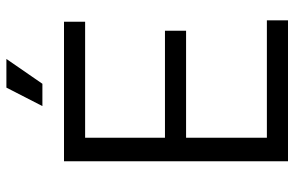

<svg xmlns="http://www.w3.org/2000/svg" viewBox="-180 -740 920 600"><g transform="rotate(-90 280.0 -440.0)"><path d="M512 -700V-634H149.5V-384.5H484V-318.5H149.5V-66H516.5V0H76V-700ZM395.8 -880 318.2 -767.5H248.5L306.2 -880Z"/></g></svg>

Font: Space Grotesk Variable
Style: Regular
Weight: 400
Designer: Florian Karsten (Space Grotesk), Colophon Foundry (Space Mono)
Foundry: Florian Karsten
Version: Version 1.106